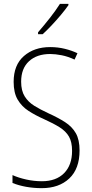

<svg xmlns="http://www.w3.org/2000/svg" viewBox="-20 -969 479 999"><path d="M394 -186Q394 -91 340.5 -40.5Q287 10 197 10Q155 10 116 3Q77 -4 45 -17V-58Q76 -44 116.5 -35Q157 -26 198 -26Q272 -26 313.5 -68Q355 -110 355 -184Q355 -230 339 -258Q323 -286 290.5 -306.5Q258 -327 209 -349Q164 -369 128.5 -392Q93 -415 72 -450.5Q51 -486 51 -543Q51 -631 104.5 -677.5Q158 -724 241 -724Q281 -724 317.5 -715Q354 -706 383 -692L368 -659Q334 -675 301 -681.5Q268 -688 241 -688Q172 -688 131 -650.5Q90 -613 90 -544Q90 -497 108.5 -467.5Q127 -438 158.5 -418.5Q190 -399 231 -380Q282 -357 318.5 -333.5Q355 -310 374.5 -276Q394 -242 394 -186ZM336 -942Q320 -919 296.5 -891Q273 -863 248 -836.5Q223 -810 202 -791H178V-801Q210 -838 239.5 -875.5Q269 -913 292 -949H336Z"/></svg>

Font: Noto Sans Arabic Cond ExtLt
Style: Regular
Weight: 200
Width: 3
Designer: Monotype Design Team, Nadine Chahine, Nizar Qandah and Khaled Hosny
Foundry: Monotype Imaging Inc.
Version: Version 2.012; ttfautohint (v1.8.4.7-5d5b)